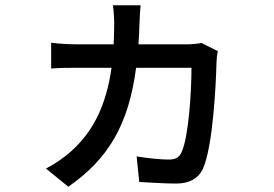

<svg xmlns="http://www.w3.org/2000/svg" viewBox="-20 -640 1040 728"><path d="M744 -477C728 -474 710 -472 689 -472H505C507 -498 508 -525 509 -554C510 -573 511 -602 513 -620H408C411 -602 413 -570 413 -551C413 -523 412 -497 411 -472H272C241 -472 205 -474 174 -478V-380C206 -383 242 -383 272 -383H403C382 -237 332 -139 247 -64C225 -44 185 -16 154 -1L239 68C392 -38 468 -169 496 -383H706C706 -290 695 -118 668 -62C659 -43 646 -35 620 -35C590 -35 539 -40 498 -47L508 50C547 52 605 56 647 56C700 56 732 36 749 1C788 -85 799 -325 801 -405C801 -415 803 -433 806 -446Z"/></svg>

Font: Genne Gothic Medium
Style: Regular
Weight: 500
Designer: Ryoko NISHIZUKA (kana & ideographs); Paul D. Hunt (Latin, Greek & Cyrillic); Wenlong ZHANG (bopomofo); Sandoll Communica
Foundry: Adobe Systems Incorporated
Version: Version 1.004;PS 1.004;hotconv 16.6.51;makeotf.lib2.5.65220